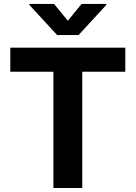

<svg xmlns="http://www.w3.org/2000/svg" viewBox="-20 -947 683 967"><path d="M31.9 -707H611V-585.8H394.3V0H249V-585.8H31.9ZM321.7 -842.5 390.8 -927.1H515.1V-921.8L375.8 -770.5H267.6L128.3 -921.8V-927.1H252.2Z"/></svg>

Font: Pretendard GOV Variable
Style: Regular
Weight: 400
Designer: Base glyphs from Inter by Rasmus Andersson; Hangul glyphs from Noto Sans CJK(Source Han Sans) by Jang Soo-young and Kang
Foundry: Kil Hyung-jin
Version: Version 1.307;Glyphs 3.2 (3192)